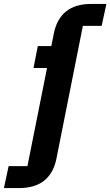

<svg xmlns="http://www.w3.org/2000/svg" viewBox="-107 -760 563 980"><path d="M316 -628 181 50Q166 124 118.5 162Q71 200 -11 200H-87L-63 88H33L133 -413H64L86 -525H155L168 -590Q183 -664 230.5 -702Q278 -740 360 -740H436L412 -628Z"/></svg>

Font: IBM Plex Sans Var
Style: Italic
Weight: 400
Italic angle: -11.31°
Designer: Mike Abbink, Paul van der Laan, Pieter van Rosmalen
Foundry: Bold Monday
Version: Version 1.001